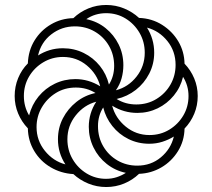

<svg xmlns="http://www.w3.org/2000/svg" viewBox="-20 -743 854 772"><path d="M407 9Q369 9 335 -5Q301 -19 275 -43Q225 -46 183.5 -70.5Q142 -95 117.5 -136Q93 -177 92 -227Q67 -253 53 -286.5Q39 -320 39 -357Q39 -395 53 -429Q67 -463 92 -488Q94 -540 119 -580.5Q144 -621 185 -645Q226 -669 275 -670Q301 -695 335 -709Q369 -723 407 -723Q445 -723 479 -709Q513 -695 539 -671Q591 -669 632 -643Q673 -617 697 -576.5Q721 -536 722 -487Q747 -461 761 -427.5Q775 -394 775 -357Q775 -319 761 -285.5Q747 -252 722 -226Q721 -176 695.5 -135Q670 -94 629 -70Q588 -46 539 -44Q513 -19 479 -5Q445 9 407 9ZM446 -380Q496 -393 529 -435Q562 -477 562 -531Q562 -575 541 -611Q520 -647 485 -668.5Q450 -690 407 -690Q362 -690 327 -666Q371 -657 404.5 -630Q438 -603 457 -564.5Q476 -526 476 -481Q476 -454 469 -428.5Q462 -403 446 -380ZM418 -403Q439 -436 439 -478Q439 -523 418 -559Q397 -595 361 -616Q325 -637 281 -637Q228 -637 186.5 -605Q145 -573 133 -520Q155 -534 180 -541.5Q205 -549 233 -549Q278 -549 316.5 -530Q355 -511 381.5 -478Q408 -445 418 -403ZM528 -323Q573 -323 609 -345Q645 -367 665.5 -403Q686 -439 686 -482Q686 -537 653 -578Q620 -619 571 -632Q585 -610 592.5 -584.5Q600 -559 600 -531Q600 -486 580 -447Q560 -408 526 -381.5Q492 -355 449 -345Q484 -323 528 -323ZM97 -279Q108 -322 135 -355Q162 -388 200.5 -406.5Q239 -425 283 -425Q336 -425 383 -396Q370 -446 329 -480Q288 -514 233 -514Q190 -514 154 -492.5Q118 -471 97 -435.5Q76 -400 76 -357Q76 -314 97 -279ZM581 -200Q625 -200 660.5 -221.5Q696 -243 717 -278.5Q738 -314 738 -357Q738 -399 716 -434Q706 -392 679 -359Q652 -326 614 -307.5Q576 -289 532 -289Q478 -289 431 -318Q444 -268 485.5 -234Q527 -200 581 -200ZM243 -82Q213 -128 213 -183Q213 -229 233 -267.5Q253 -306 287 -333Q321 -360 364 -369Q329 -391 285 -391Q240 -391 204.5 -369Q169 -347 148 -311Q127 -275 127 -232Q127 -178 160.5 -136.5Q194 -95 243 -82ZM406 -24Q429 -24 449 -30.5Q469 -37 486 -48Q443 -57 409 -84Q375 -111 356 -150Q337 -189 337 -233Q337 -288 367 -334Q318 -321 284.5 -279Q251 -237 251 -183Q251 -139 272 -103Q293 -67 328.5 -45.5Q364 -24 406 -24ZM532 -77Q587 -77 627 -110.5Q667 -144 679 -194Q658 -181 633 -173Q608 -165 580 -165Q535 -165 496.5 -184Q458 -203 431.5 -236.5Q405 -270 395 -311Q374 -278 374 -236Q374 -191 395 -155Q416 -119 452 -98Q488 -77 532 -77Z"/></svg>

Font: Noto Serif Armenian SemiCondensed Light
Style: Regular
Weight: 300
Width: 4
Designer: Monotype Design Team
Foundry: Monotype Imaging Inc.
Version: Version 2.008; ttfautohint (v1.8.4.7-5d5b)